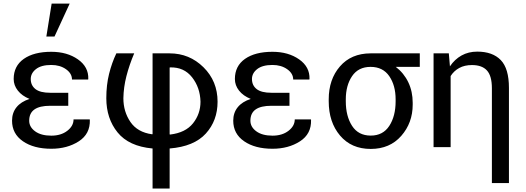

<svg xmlns="http://www.w3.org/2000/svg" viewBox="-20 -829 2962 1082"><path d="M262.7 -232.9Q203.6 -232.9 174.1 -212.2Q144.5 -191.4 144.5 -148.9Q144.5 -113.3 178 -88.9Q211.4 -64.5 269 -64.5Q323.7 -64.5 359.1 -91.8Q394.5 -119.1 394.5 -156.2H485.4L486.3 -153.3Q488.8 -74.2 423.8 -32.5Q358.9 9.3 269 9.3Q170.4 9.3 109.1 -33Q47.9 -75.2 47.9 -148.9Q47.9 -193.4 73 -224.6Q98.1 -255.9 146.5 -271.5Q104 -288.6 80.6 -318.4Q57.1 -348.1 57.1 -383.8Q57.1 -457 114 -497.1Q170.9 -537.1 269 -537.1Q358.4 -537.1 419.2 -494.4Q480 -451.7 477.5 -383.8L476.6 -380.9H385.7Q385.7 -415 351.8 -439Q317.9 -462.9 269 -462.9Q212.4 -462.9 182.9 -439.7Q153.3 -416.5 153.3 -383.8Q153.3 -347.7 179.9 -326.9Q206.5 -306.2 262.7 -306.2H364.7V-232.9ZM271 -808.6H372.6L287.1 -623H241.2Z M936 -528.3Q1047.4 -528.3 1126.7 -450Q1206.1 -371.6 1206.1 -255.9Q1206.1 -149.4 1139.9 -76.4Q1073.7 -3.4 936 7.8V233.4H839.8V7.8Q706.1 -4.4 642.6 -82.8Q579.1 -161.1 579.1 -275.4Q579.1 -350.1 594.7 -412.8Q610.4 -475.6 635.7 -528.3H736.3Q708.5 -462.9 692.4 -399.9Q676.3 -336.9 675.3 -275.4Q675.3 -199.7 715.1 -141.6Q754.9 -83.5 836.9 -72.3L839.8 -73.2V-528.3ZM1109.9 -255.9Q1107.9 -335.4 1062.5 -393.3Q1017.1 -451.2 939 -449.2L936 -448.2V-71.8L939 -70.8Q1025.4 -81.1 1067.6 -134Q1109.9 -187 1109.9 -255.9Z M1509.3 -232.9Q1450.2 -232.9 1420.7 -212.2Q1391.1 -191.4 1391.1 -148.9Q1391.1 -113.3 1424.6 -88.9Q1458 -64.5 1515.6 -64.5Q1570.3 -64.5 1605.7 -91.8Q1641.1 -119.1 1641.1 -156.2H1731.9L1732.9 -153.3Q1735.4 -74.2 1670.4 -32.5Q1605.5 9.3 1515.6 9.3Q1417 9.3 1355.7 -33Q1294.4 -75.2 1294.4 -148.9Q1294.4 -193.4 1319.6 -224.6Q1344.7 -255.9 1393.1 -271.5Q1350.6 -288.6 1327.1 -318.4Q1303.7 -348.1 1303.7 -383.8Q1303.7 -457 1360.6 -497.1Q1417.5 -537.1 1515.6 -537.1Q1605 -537.1 1665.8 -494.4Q1726.6 -451.7 1724.1 -383.8L1723.1 -380.9H1632.3Q1632.3 -415 1598.4 -439Q1564.5 -462.9 1515.6 -462.9Q1459 -462.9 1429.4 -439.7Q1399.9 -416.5 1399.9 -383.8Q1399.9 -347.7 1426.5 -326.9Q1453.1 -306.2 1509.3 -306.2H1611.3V-232.9Z M2345.7 -452.1H2210.4Q2256.3 -417 2281 -365.2Q2305.7 -313.5 2305.7 -250V-239.3Q2305.7 -136.7 2241.2 -63.2Q2176.8 10.3 2069.3 10.3Q1960 10.3 1896.2 -65.2Q1832.5 -140.6 1832.5 -258.3V-269Q1832.5 -381.8 1895.8 -454.8Q1959 -527.8 2067.9 -528.3H2345.7ZM1928.7 -258.3Q1928.7 -174.3 1964.1 -119.6Q1999.5 -64.9 2069.3 -64.9Q2138.2 -64.9 2173.8 -119.6Q2209.5 -174.3 2209.5 -258.3V-269Q2209.5 -347.7 2173.6 -399.9Q2137.7 -452.1 2068.4 -452.1Q1999.5 -452.1 1964.1 -399.9Q1928.7 -347.7 1928.7 -269Z M2509.3 -528.3 2515.6 -455.1Q2542 -494.6 2581.1 -516.4Q2620.1 -538.1 2669.4 -538.1Q2755.9 -538.1 2802 -490.5Q2848.1 -442.9 2848.1 -333.5V202.6H2752V-331.5Q2752 -401.4 2724.1 -431.9Q2696.3 -462.4 2639.6 -462.4Q2598.1 -462.4 2568.1 -446Q2538.1 -429.7 2519.5 -400.4V0H2423.3V-528.3Z"/></svg>

Font: GeogebraSans
Style: Regular
Weight: 400
Designer: Google
Version: Version 1.100140; 2013